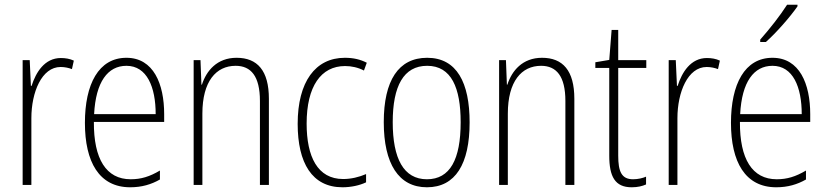

<svg xmlns="http://www.w3.org/2000/svg" viewBox="-20 -784 3504 814"><path d="M238 -538C169 -538 132 -477 114 -420H111L106 -529H76V0H113V-283C113 -393 157 -500 237 -500C255 -500 272 -496 285 -491L293 -527C276 -535 257 -538 238 -538Z M516 -539C398 -539 340 -427 340 -263C340 -98 400 10 532 10C581 10 621 -2 658 -23V-61C614 -35 578 -24 534 -24C430 -24 377 -110 378 -267H676V-300C676 -428 631 -539 516 -539ZM516 -505C603 -505 640 -415 640 -300H379C386 -437 437 -505 516 -505Z M983 -539C900 -539 855 -484 836 -425H834L830 -529H801V0H838V-302C838 -439 896 -505 979 -505C1044 -505 1082 -461 1082 -356V0H1120V-365C1120 -485 1071 -539 983 -539Z M1432 10C1468 10 1505 2 1532 -11V-46C1502 -33 1468 -25 1435 -25C1326 -25 1280 -120 1280 -260C1280 -418 1341 -504 1443 -504C1470 -504 1498 -498 1523 -485L1535 -518C1508 -532 1478 -539 1442 -539C1317 -539 1242 -437 1242 -259C1242 -93 1303 10 1432 10Z M1971 -265C1971 -433 1917 -539 1791 -539C1669 -539 1607 -442 1607 -266C1607 -90 1670 10 1790 10C1911 10 1971 -89 1971 -265ZM1645 -266C1645 -419 1691 -505 1791 -505C1894 -505 1933 -411 1933 -266C1933 -108 1888 -24 1790 -24C1691 -24 1645 -112 1645 -266Z M2278 -539C2195 -539 2150 -484 2131 -425H2129L2125 -529H2096V0H2133V-302C2133 -439 2191 -505 2274 -505C2339 -505 2377 -461 2377 -356V0H2415V-365C2415 -485 2366 -539 2278 -539Z M2664 -24C2615 -24 2601 -57 2601 -124V-496H2720V-529H2601V-657H2573L2563 -530L2504 -520V-496H2563V-124C2563 -36 2587 10 2658 10C2684 10 2703 5 2719 -2V-35C2705 -29 2685 -24 2664 -24Z M2977 -538C2908 -538 2871 -477 2853 -420H2850L2845 -529H2815V0H2852V-283C2852 -393 2896 -500 2976 -500C2994 -500 3011 -496 3024 -491L3032 -527C3015 -535 2996 -538 2977 -538Z M3361 -757V-764H3317C3286 -716 3246 -665 3203 -616V-606H3227C3270 -644 3329 -711 3361 -757ZM3255 -539C3137 -539 3079 -427 3079 -263C3079 -98 3139 10 3271 10C3320 10 3360 -2 3397 -23V-61C3353 -35 3317 -24 3273 -24C3169 -24 3116 -110 3117 -267H3415V-300C3415 -428 3370 -539 3255 -539ZM3255 -505C3342 -505 3379 -415 3379 -300H3118C3125 -437 3176 -505 3255 -505Z"/></svg>

Font: Noto Sans Hebrew Condensed ExtraLight
Style: Regular
Weight: 200
Width: 3
Designer: Monotype Design Team
Foundry: Monotype Imaging Inc.
Version: Version 2.004